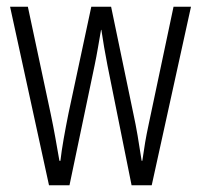

<svg xmlns="http://www.w3.org/2000/svg" viewBox="-20 -552 599 572"><path d="M300 -358 372 0H432L549 -532H497L423 -182C414 -140 410 -115 404 -73H402C394 -126 386 -174 378 -210L311 -532H252L184 -214C174 -164 164 -110 160 -73H157C149 -119 141 -166 131 -213L63 -532H10L126 0H187L262 -358C269 -391 275 -429 281 -463H282C287 -430 293 -393 300 -358Z"/></svg>

Font: Noto Sans Gujarati UI ExtraCondensed Light
Style: Regular
Weight: 300
Width: 2
Designer: Jelle Bosma - Monotype Design Team, Universal Thirst
Foundry: Monotype Imaging Inc.
Version: Version 2.106